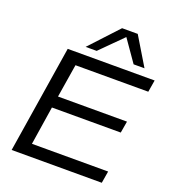

<svg xmlns="http://www.w3.org/2000/svg" viewBox="-163 -1055 1054 1177"><g transform="rotate(20 363.5 -466.5)"><path d="M49 0 160 -700H727L714 -622H239L204 -405H654L641 -329H192L153 -78H650L637 0ZM259 -749 430 -933H532L643 -749H572L473 -891L331 -749Z"/></g></svg>

Font: Georama Extended
Style: Italic
Weight: 400
Width: 7
Italic angle: -9°
Designer: Jean-Baptiste Levee
Foundry: Production Type
Version: Version 1.000